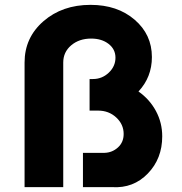

<svg xmlns="http://www.w3.org/2000/svg" viewBox="-20 -770 748 790"><path d="M549.8 -393.6Q595.7 -361.3 621.6 -313.2Q647.5 -265.1 647.5 -209Q647.5 -117.2 588.1 -55.9Q528.8 5.4 441.4 0H321.3V-141.1H410.2Q441.9 -142.1 465.3 -163.3Q488.8 -184.6 488.8 -218.8Q488.8 -258.3 458.3 -286.6Q427.7 -314.9 383.8 -314.9H348.6V-444.8H362.3Q399.9 -444.8 427.5 -470.9Q455.1 -497.1 455.1 -532.7Q455.1 -567.4 426.8 -589.4Q398.4 -611.3 355 -611.3Q305.7 -611.3 272.9 -583.5Q240.2 -555.7 240.2 -512.7V0H81.1V-512.7Q81.1 -615.2 158.7 -682.6Q236.3 -750 352.5 -750Q462.9 -750 533.9 -689Q605 -627.9 605 -535.2Q605 -452.6 549.8 -393.6Z"/></svg>

Font: Now
Style: Bold
Weight: 700
Designer: Alfredo Marco Pradil
Foundry: Alfredo Marco Pradil
Version: Version 1.002;PS 001.002;hotconv 1.0.88;makeotf.lib2.5.64775